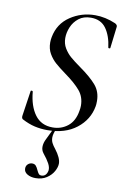

<svg xmlns="http://www.w3.org/2000/svg" viewBox="-99 -693 662 1024"><g transform="rotate(10 232.5 -180.5)"><path d="M48 -22Q40 -27 42 -41L62 -176Q62 -181 67.5 -181Q73 -181 74 -176Q81 -99 115 -53Q149 -7 211 -7Q258 -7 293 -35Q328 -63 337 -119Q340 -134 340 -147Q340 -195 311.5 -228.5Q283 -262 230 -300Q193 -327 171.5 -346Q150 -365 135 -391Q120 -417 120 -451Q120 -466 123 -481Q137 -555 197.5 -595.5Q258 -636 332 -636Q387 -636 443 -612Q456 -605 455 -595L441 -478Q441 -475 435.5 -475Q430 -475 430 -478Q422 -541 394 -580Q366 -619 312 -619Q272 -619 246 -598.5Q220 -578 207.5 -548Q195 -518 195 -489Q195 -458 209.5 -434Q224 -410 244 -392.5Q264 -375 302 -348Q360 -307 390 -272Q420 -237 420 -186Q420 -168 418 -158Q405 -84 343.5 -36Q282 12 186 12Q150 12 117 4.5Q84 -3 48 -22ZM105 234Q105 219 115 210Q125 201 138 201Q151 201 158 209Q165 217 171 231Q177 244 182 250Q187 256 197 256Q210 256 218.5 247.5Q227 239 230 223Q232 206 221 185.5Q210 165 188 138Q176 123 176 104Q176 83 188 60L217 0H231Q219 27 219 46Q219 62 225.5 75Q232 88 245 104Q278 147 278 177Q278 196 265.5 219Q253 242 228 258.5Q203 275 168 275Q142 275 123.5 264Q105 253 105 234Z"/></g></svg>

Font: Cormorant Infant Medium
Style: Italic
Weight: 500
Italic angle: -10°
Designer: Christian Thalmann (Catharsis Fonts)
Foundry: Catharsis Fonts
Version: Version 4.000